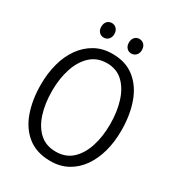

<svg xmlns="http://www.w3.org/2000/svg" viewBox="-221 -1079 1120 1223"><g transform="rotate(30 338.5 -468.0)"><path d="M338 11Q237 11 171.5 -40.5Q106 -92 74.5 -181Q43 -270 43 -382Q43 -465 62.5 -537Q82 -609 120.5 -663Q159 -717 214.5 -748Q270 -779 342 -779Q441 -779 506 -726.5Q571 -674 602.5 -584.5Q634 -495 634 -382Q634 -299 614.5 -228Q595 -157 557.5 -103.5Q520 -50 465 -19.5Q410 11 338 11ZM338 -58Q410 -58 457 -101Q504 -144 528 -217.5Q552 -291 552 -382Q552 -475 528.5 -549Q505 -623 458.5 -666.5Q412 -710 341 -710Q270 -710 222 -666Q174 -622 149.5 -548Q125 -474 125 -382Q125 -290 148.5 -216.5Q172 -143 219 -100.5Q266 -58 338 -58ZM240 -840Q219 -840 205.5 -854.5Q192 -869 192 -893Q192 -918 205.5 -932.5Q219 -947 240 -947Q260 -947 274 -932.5Q288 -918 288 -893Q288 -869 274 -854.5Q260 -840 240 -840ZM442 -840Q422 -840 408.5 -854.5Q395 -869 395 -893Q395 -918 408.5 -932.5Q422 -947 442 -947Q463 -947 477 -932.5Q491 -918 491 -893Q491 -869 477 -854.5Q463 -840 442 -840Z"/></g></svg>

Font: Yaldevi ExtraLight
Style: Regular
Weight: 400
Version: Version 1.100